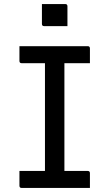

<svg xmlns="http://www.w3.org/2000/svg" viewBox="-20 -928 540 948"><path d="M187 -908H302Q313 -908 313 -897V-799H198Q187 -799 187 -810ZM424 0H87Q76 0 76 -11V-84H202V-616H87Q76 -616 76 -627V-700H413Q424 -700 424 -689V-616H298V-84H413Q424 -84 424 -73Z"/></svg>

Font: Recursive Sn Lnr St
Style: Regular
Weight: 400
Version: Version 1.079;hotconv 1.0.112;makeotfexe 2.5.65598; ttfautoh